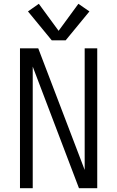

<svg xmlns="http://www.w3.org/2000/svg" viewBox="-20 -989 616 1009"><path d="M85 0H152V-639L395 0H491V-735H425V-96L181 -735H85ZM252 -777H325L450 -929L392 -969L288 -827L184 -969L127 -929Z"/></svg>

Font: Iosevka Sparkle Light
Style: Regular
Weight: 300
Designer: Belleve Invis
Foundry: Belleve Invis
Version: Version 4.5.0; ttfautohint (v1.8.3)